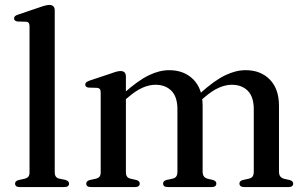

<svg xmlns="http://www.w3.org/2000/svg" viewBox="-20 -757 1234 777"><path d="M201.5 -715.5V-60.5Q201.5 -48.5 206.2 -42.2Q211 -36 220 -34L244.5 -29Q252 -26.5 255.8 -23Q259.5 -19.5 259.5 -14Q259.5 -7.5 254.8 -3.8Q250 0 240.5 0H59.5Q50 0 45.5 -3.8Q41 -7.5 41 -14Q41 -19 44.5 -22.8Q48 -26.5 56 -28.5L81 -34Q90 -36.5 94.8 -42.2Q99.5 -48 99.5 -60V-650Q99.5 -659.5 96.2 -664Q93 -668.5 85.5 -669L50.5 -670Q43 -671.5 40 -674.5Q37 -677.5 37 -682Q37 -688 40.5 -691.5Q44 -695 53.5 -698L143.5 -728.5Q157.5 -733.5 165.8 -735.2Q174 -737 179.5 -737Q190.5 -737 196 -731.2Q201.5 -725.5 201.5 -715.5Z M489.5 -447.5V-60.5Q489.5 -48.5 494.2 -42.2Q499 -36 508 -34L532 -28.5Q545.5 -24.5 545.5 -14.5Q545.5 0 526 0H347.5Q338 0 333.5 -3.8Q329 -7.5 329 -14Q329 -19 332.5 -22.8Q336 -26.5 343.5 -28.5L369 -34Q378 -36.5 382.8 -42.2Q387.5 -48 387.5 -60V-382.5Q387.5 -392 384.2 -396.2Q381 -400.5 373 -401.5L338.5 -402.5Q331 -403.5 328 -406.8Q325 -410 325 -414.5Q325 -420 328.5 -423.5Q332 -427 341.5 -430.5L431.5 -460.5Q445 -465.5 453.2 -467.5Q461.5 -469.5 468 -469.5Q479 -469.5 484.2 -463.8Q489.5 -458 489.5 -447.5ZM476 -344.5 460 -361 480.5 -379.5Q539 -431.5 582 -452.2Q625 -473 664.5 -473Q725.5 -473 762.8 -435Q800 -397 800 -329V-63Q800 -49.5 805.5 -42.8Q811 -36 821 -33.5L842.5 -28.5Q855.5 -24 855.5 -14.5Q855.5 0 836.5 0H659Q640 0 640 -14.5Q640 -24.5 653 -28.5L678.5 -34Q689 -36.5 693.5 -43.2Q698 -50 698 -63V-314.5Q698 -365 673.8 -389.5Q649.5 -414 609 -414Q584 -414 556.2 -401.8Q528.5 -389.5 497 -362ZM785.5 -344.5 769 -361 790 -379.5Q848 -431.5 891 -452.2Q934 -473 974 -473Q1035 -473 1072 -435Q1109 -397 1109 -329V-63Q1109 -49.5 1114.5 -42.8Q1120 -36 1130 -33.5L1152 -28.5Q1159.5 -26.5 1163 -22.8Q1166.5 -19 1166.5 -14Q1166.5 -7.5 1162 -3.8Q1157.5 0 1148 0H968.5Q949 0 949 -14.5Q949 -24.5 962.5 -28.5L987.5 -34Q998 -36.5 1002.5 -43.2Q1007 -50 1007 -63V-314.5Q1007 -365 982.8 -389.5Q958.5 -414 918 -414Q893 -414 865.2 -401.8Q837.5 -389.5 806 -362Z"/></svg>

Font: Fraunces 48pt
Style: Regular
Weight: 400
Version: Version 1.000;[b76b70a41]